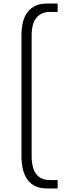

<svg xmlns="http://www.w3.org/2000/svg" viewBox="-20 -862 370 1092"><path d="M250 210Q201 210 171 191.5Q141 173 126.5 144.5Q112 116 107 84.5Q102 53 102 28V-664Q102 -692 107.5 -723Q113 -754 128.5 -781Q144 -808 173.5 -825Q203 -842 250 -842H308V-794H262Q217 -794 188.5 -762.5Q160 -731 160 -658V26Q160 65 169.5 95.5Q179 126 202 144Q225 162 262 162H308V210Z"/></svg>

Font: Exo Thin Light
Style: Regular
Weight: 300
Version: Version 2.000